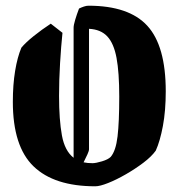

<svg xmlns="http://www.w3.org/2000/svg" viewBox="-20 -642 626 673"><path d="M199 -527Q194 -479 190.5 -420Q187 -361 187 -306Q187 -222 197 -167.5Q207 -113 238 -89V-545Q238 -554 243.5 -572.5Q249 -591 257 -612Q265 -616 274 -619Q283 -622 290 -622Q432 -622 496.5 -551.5Q561 -481 561 -322Q561 -254 551 -200.5Q541 -147 526 -114Q511 -93 482.5 -71.5Q454 -50 421 -31Q388 -12 359 -0.5Q330 11 314 11Q170 11 97.5 -59Q25 -129 25 -285Q25 -345 33 -393.5Q41 -442 55 -475Q70 -493 98 -515.5Q126 -538 158 -559ZM292 -119Q292 -113 286.5 -101Q281 -89 273 -73Q287 -70 304 -70Q316 -70 337.5 -76.5Q359 -83 368 -92Q386 -113 392 -163.5Q398 -214 398 -303Q398 -388 388.5 -439Q379 -490 356 -514.5Q333 -539 292 -541Z"/></svg>

Font: Grenze Gotisch ExtraBold
Style: Regular
Weight: 800
Designer: Renata Polastri
Foundry: Omnibus-Type
Version: Version 1.001